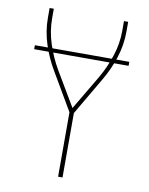

<svg xmlns="http://www.w3.org/2000/svg" viewBox="-83 -796 666 857"><g transform="rotate(10 250.0 -367.5)"><path d="M240 0V-292L141 -461Q110 -513 91 -571.5Q72 -630 72 -691V-735H91V-691Q91 -633 109.5 -576.5Q128 -520 157 -470L250 -313L343 -470Q372 -520 390.5 -576.5Q409 -633 409 -691V-735H428V-691Q428 -630 409 -571.5Q390 -513 359 -461L260 -292V0ZM36 -542V-560H464V-542Z"/></g></svg>

Font: Iosevka Term Curly Thin
Style: Regular
Weight: 100
Designer: Belleve Invis
Foundry: Belleve Invis
Version: Version 32.3.0